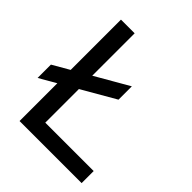

<svg xmlns="http://www.w3.org/2000/svg" viewBox="-202 -851 974 974"><g transform="rotate(45 285.0 -364.0)"><path d="M100.6 0V-727.5H198.7V-86.4H545.9V0ZM10.7 -219.2V-314.9L378.9 -527.3V-431.6Z"/></g></svg>

Font: Inter Cardless Display
Style: Regular
Weight: 400
Designer: Rasmus Andersson
Foundry: rsms
Version: Version 4.001;git-9221beed3